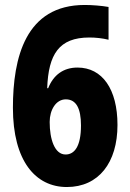

<svg xmlns="http://www.w3.org/2000/svg" viewBox="-20 -794 522 773"><path d="M249 -41C377 -41 453 -139 453 -291C453 -435 392 -522 292 -522C235 -522 195 -492 174 -439H170C175 -575 217 -643 340 -643C365 -643 393 -640 417 -634V-766C389 -771 350 -774 321 -774C83 -774 32 -562 32 -360C32 -146 123 -41 249 -41ZM244 -172C200 -172 180 -233 180 -303C180 -351 205 -394 245 -394C287 -394 306 -357 306 -289C306 -203 279 -172 244 -172Z"/></svg>

Font: Noto Sans Tamil UI ExtraCondensed ExtraBold
Style: Regular
Weight: 800
Width: 2
Designer: Jelle Bosma - Monotype Design Team
Foundry: Monotype Imaging Inc.
Version: Version 2.004